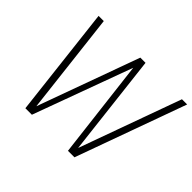

<svg xmlns="http://www.w3.org/2000/svg" viewBox="-152 -924 1148 1148"><g transform="rotate(45 421.5 -350.0)"><path d="M94 -700H138L213 -55L447 -700H491L566 -55L799 -700H843L590 0H535L460 -627L230 0H175Z"/></g></svg>

Font: Haskoy ExtraLight
Style: Italic
Weight: 200
Designer: Ertekin Erdin
Foundry: Ertekin Erdin
Version: Version 2.000; ttfautohint (v1.8.4.7-5d5b)